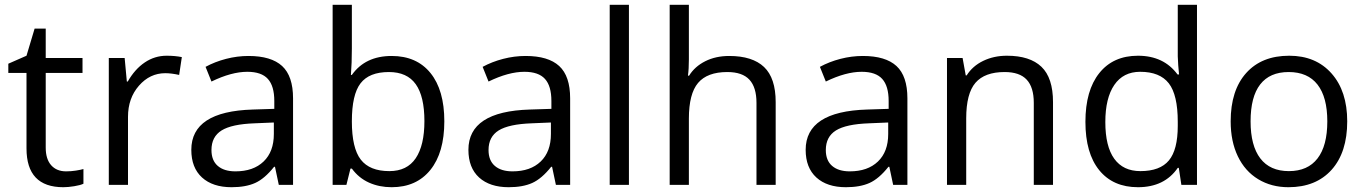

<svg xmlns="http://www.w3.org/2000/svg" viewBox="-20 -780 5760 810"><path d="M258.8 -57.1Q280.3 -57.1 300.3 -60.3Q320.3 -63.5 332 -66.9V-4.9Q318.8 1.5 293.2 5.6Q267.6 9.8 247.1 9.8Q91.8 9.8 91.8 -153.8V-472.2H15.1V-511.2L91.8 -544.9L126 -659.2H172.9V-535.2H328.1V-472.2H172.9V-157.2Q172.9 -108.9 195.8 -83Q218.8 -57.1 258.8 -57.1Z M683.1 -544.9Q718.8 -544.9 747.1 -539.1L735.8 -463.9Q702.6 -471.2 677.2 -471.2Q612.3 -471.2 566.2 -418.5Q520 -365.7 520 -287.1V0H439V-535.2H505.9L515.1 -436H519Q548.8 -488.3 590.8 -516.6Q632.8 -544.9 683.1 -544.9Z M1156.2 0 1140.1 -76.2H1136.2Q1096.2 -25.9 1056.4 -8.1Q1016.6 9.8 957 9.8Q877.4 9.8 832.3 -31.2Q787.1 -72.3 787.1 -147.9Q787.1 -310.1 1046.4 -317.9L1137.2 -320.8V-354Q1137.2 -417 1110.1 -447Q1083 -477.1 1023.4 -477.1Q956.5 -477.1 872.1 -436L847.2 -498Q886.7 -519.5 933.8 -531.7Q981 -543.9 1028.3 -543.9Q1124 -543.9 1170.2 -501.5Q1216.3 -459 1216.3 -365.2V0ZM973.1 -57.1Q1048.8 -57.1 1092 -98.6Q1135.3 -140.1 1135.3 -214.8V-263.2L1054.2 -259.8Q957.5 -256.3 914.8 -229.7Q872.1 -203.1 872.1 -147Q872.1 -103 898.7 -80.1Q925.3 -57.1 973.1 -57.1Z M1632.3 -543.9Q1737.8 -543.9 1796.1 -471.9Q1854.5 -399.9 1854.5 -268.1Q1854.5 -136.2 1795.7 -63.2Q1736.8 9.8 1632.3 9.8Q1580.1 9.8 1536.9 -9.5Q1493.7 -28.8 1464.4 -68.8H1458.5L1441.4 0H1383.3V-759.8H1464.4V-575.2Q1464.4 -513.2 1460.4 -463.9H1464.4Q1521 -543.9 1632.3 -543.9ZM1620.6 -476.1Q1537.6 -476.1 1501 -428.5Q1464.4 -380.9 1464.4 -268.1Q1464.4 -155.3 1502 -106.7Q1539.6 -58.1 1622.6 -58.1Q1697.3 -58.1 1733.9 -112.5Q1770.5 -167 1770.5 -269Q1770.5 -373.5 1733.9 -424.8Q1697.3 -476.1 1620.6 -476.1Z M2325.2 0 2309.1 -76.2H2305.2Q2265.1 -25.9 2225.3 -8.1Q2185.5 9.8 2126 9.8Q2046.4 9.8 2001.2 -31.2Q1956.1 -72.3 1956.1 -147.9Q1956.1 -310.1 2215.3 -317.9L2306.2 -320.8V-354Q2306.2 -417 2279.1 -447Q2252 -477.1 2192.4 -477.1Q2125.5 -477.1 2041 -436L2016.1 -498Q2055.7 -519.5 2102.8 -531.7Q2149.9 -543.9 2197.3 -543.9Q2293 -543.9 2339.1 -501.5Q2385.3 -459 2385.3 -365.2V0ZM2142.1 -57.1Q2217.8 -57.1 2261 -98.6Q2304.2 -140.1 2304.2 -214.8V-263.2L2223.1 -259.8Q2126.5 -256.3 2083.7 -229.7Q2041 -203.1 2041 -147Q2041 -103 2067.6 -80.1Q2094.2 -57.1 2142.1 -57.1Z M2633.3 0H2552.2V-759.8H2633.3Z M3171.4 0V-346.2Q3171.4 -411.6 3141.6 -443.8Q3111.8 -476.1 3048.3 -476.1Q2963.9 -476.1 2925 -430.2Q2886.2 -384.3 2886.2 -279.8V0H2805.2V-759.8H2886.2V-529.8Q2886.2 -488.3 2882.3 -460.9H2887.2Q2911.1 -499.5 2955.3 -521.7Q2999.5 -543.9 3056.2 -543.9Q3154.3 -543.9 3203.4 -497.3Q3252.4 -450.7 3252.4 -349.1V0Z M3748 0 3731.9 -76.2H3728Q3688 -25.9 3648.2 -8.1Q3608.4 9.8 3548.8 9.8Q3469.2 9.8 3424.1 -31.2Q3378.9 -72.3 3378.9 -147.9Q3378.9 -310.1 3638.2 -317.9L3729 -320.8V-354Q3729 -417 3701.9 -447Q3674.8 -477.1 3615.2 -477.1Q3548.3 -477.1 3463.9 -436L3439 -498Q3478.5 -519.5 3525.6 -531.7Q3572.8 -543.9 3620.1 -543.9Q3715.8 -543.9 3762 -501.5Q3808.1 -459 3808.1 -365.2V0ZM3564.9 -57.1Q3640.6 -57.1 3683.8 -98.6Q3727.1 -140.1 3727.1 -214.8V-263.2L3646 -259.8Q3549.3 -256.3 3506.6 -229.7Q3463.9 -203.1 3463.9 -147Q3463.9 -103 3490.5 -80.1Q3517.1 -57.1 3564.9 -57.1Z M4341.3 0V-346.2Q4341.3 -411.6 4311.5 -443.8Q4281.7 -476.1 4218.3 -476.1Q4134.3 -476.1 4095.2 -430.7Q4056.2 -385.3 4056.2 -280.8V0H3975.1V-535.2H4041L4054.2 -461.9H4058.1Q4083 -501.5 4127.9 -523.2Q4172.9 -544.9 4228 -544.9Q4324.7 -544.9 4373.5 -498.3Q4422.4 -451.7 4422.4 -349.1V0Z M4953.1 -71.8H4948.7Q4892.6 9.8 4780.8 9.8Q4675.8 9.8 4617.4 -62Q4559.1 -133.8 4559.1 -266.1Q4559.1 -398.4 4617.7 -471.7Q4676.3 -544.9 4780.8 -544.9Q4889.6 -544.9 4947.8 -465.8H4954.1L4950.7 -504.4L4948.7 -542V-759.8H5029.8V0H4963.9ZM4791 -58.1Q4874 -58.1 4911.4 -103.3Q4948.7 -148.4 4948.7 -249V-266.1Q4948.7 -379.9 4910.9 -428.5Q4873 -477.1 4790 -477.1Q4718.8 -477.1 4680.9 -421.6Q4643.1 -366.2 4643.1 -265.1Q4643.1 -162.6 4680.7 -110.4Q4718.3 -58.1 4791 -58.1Z M5663.6 -268.1Q5663.6 -137.2 5597.7 -63.7Q5531.7 9.8 5415.5 9.8Q5343.8 9.8 5288.1 -23.9Q5232.4 -57.6 5202.1 -120.6Q5171.9 -183.6 5171.9 -268.1Q5171.9 -398.9 5237.3 -471.9Q5302.7 -544.9 5418.9 -544.9Q5531.2 -544.9 5597.4 -470.2Q5663.6 -395.5 5663.6 -268.1ZM5255.9 -268.1Q5255.9 -165.5 5296.9 -111.8Q5337.9 -58.1 5417.5 -58.1Q5497.1 -58.1 5538.3 -111.6Q5579.6 -165 5579.6 -268.1Q5579.6 -370.1 5538.3 -423.1Q5497.1 -476.1 5416.5 -476.1Q5336.9 -476.1 5296.4 -423.8Q5255.9 -371.6 5255.9 -268.1Z"/></svg>

Font: f01525491
Style: Regular
Weight: 400
Foundry: Ascender Corporation
Version: Version 1.10